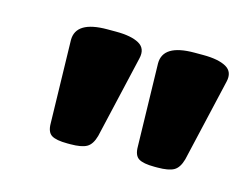

<svg xmlns="http://www.w3.org/2000/svg" viewBox="-49 -772 482 379"><g transform="rotate(15 192.5 -583.0)"><path d="M112 -464Q89 -464 79.5 -470Q70 -476 70 -494L66 -663Q66 -702 130 -702H148Q179 -702 195 -693Q211 -684 206 -663L167 -494Q162 -476 151.5 -470Q141 -464 118 -464ZM290 -464Q267 -464 257.5 -470Q248 -476 248 -494L244 -663Q244 -702 308 -702H326Q357 -702 373 -693Q389 -684 384 -663L345 -494Q340 -476 329.5 -470Q319 -464 296 -464Z"/></g></svg>

Font: Asap ExtraBold
Style: Italic
Weight: 800
Italic angle: -6°
Designer: Pablo Cosgaya
Foundry: Omnibus-Type
Version: Version 3.001; ttfautohint (v1.8.4.7-5d5b)